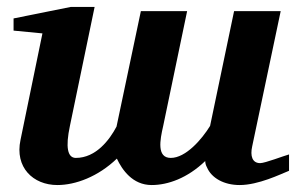

<svg xmlns="http://www.w3.org/2000/svg" viewBox="-20 -520 855 552"><path d="M811 -29V-76C796 -72 742 -51 728 -51C705 -51 699 -72 705 -99L787 -488H653L584 -158C560 -119 514 -66 471 -66C430 -66 440 -118 449 -157L518 -488H385L315 -156C295 -118 256 -66 198 -66C174 -66 168 -97 181 -158L252 -500H183L19 -467V-432L102 -424L39 -118C22 -39 75 12 145 12C197 12 262 -12 316 -64C331 -32 361 12 416 12C463 12 519 -8 570 -57C570 -51 572 -44 575 -39C588 -8 624 12 669 12C723 12 786 -19 811 -29Z"/></svg>

Font: Veleka
Style: Bold Italic
Weight: 700
Italic angle: -12°
Designer: Stefan Peev, Context Ltd, 2016; SIL International, 1997-2014.
Foundry: Stefan Peev, Context Ltd, 2016
Version: Version 5.000